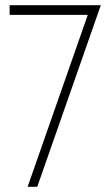

<svg xmlns="http://www.w3.org/2000/svg" viewBox="-20 -720 417 737"><path d="M17 -663V-700H367L123 -3H86L317 -663Z"/></svg>

Font: Bubbler One
Style: Regular
Weight: 400
Designer: Brenda Gallo (gbrenda1987@gmail.com)
Foundry: Brenda Gallo
Version: Version 1.003